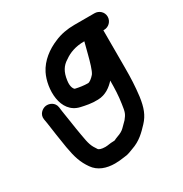

<svg xmlns="http://www.w3.org/2000/svg" viewBox="-154 -619 850 890"><g transform="rotate(-30 271.5 -174.5)"><path d="M368.1 -411C363 -392.3 357.7 -372 351.8 -348.2C343.8 -317.4 331.6 -272.9 320.7 -259C308.8 -245.2 294.3 -234 286 -234C264.9 -234 241.7 -237.4 220.7 -242.3C216.3 -243.4 203.3 -258.3 208.7 -293.4C214.4 -335.6 230 -360.5 258 -377.7C258.4 -377.9 259.1 -378.4 259.6 -378.7C285.6 -397.5 320.7 -411 366 -411ZM208 62C186.4 62 174.5 56.4 171.8 52.2C151.9 23.2 147.6 10.5 138.6 -43.3C129 -96.6 125.1 -133.4 116.7 -181.8L113.8 -204.4C109.6 -233.5 82.2 -243.7 63.2 -241C43.9 -238.2 20.4 -219.4 25.4 -190.7L29.3 -168.2C35.3 -121.9 41.7 -83 50.3 -27.9C60.5 30.7 71.8 64.9 97.5 101.3C121.9 137.1 163.7 151 209 151C226.8 151 241.2 149.2 257.5 146.9C283.7 145.2 295.8 137.1 309.6 132.8C357.3 116.9 384.7 88.3 412.2 59.1C441.6 27.9 454.2 -6.4 461.8 -60.8C468.2 -113.3 470 -155.6 470 -212V-411H474C498.8 -411 519 -431.2 519 -456C519 -482 497.1 -500 474 -500H366C327.9 -500 290.6 -493.2 259.1 -479C211.2 -459.6 164.9 -424.8 141.1 -377.2C106.4 -307.6 103.6 -176.7 200.6 -155.6C223.3 -150.5 254.3 -143.6 287.6 -145C329.7 -145.6 360.5 -170.4 381 -193.2C380.8 -149.3 379.7 -114.3 373.3 -72.6C367.5 -29.8 364.1 -23.2 346.3 -0.7L319.3 26.3C309.7 36 296.9 43 280.8 48.4C256.9 56.9 264.9 58 252 58C234 58 223 62 208 62Z"/></g></svg>

Font: Just Breathe
Style: Bd
Weight: 400
Foundry: Cannot Into Space Fonts
Version: Version 0.72